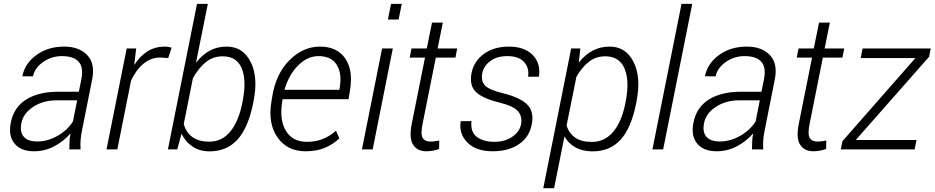

<svg xmlns="http://www.w3.org/2000/svg" viewBox="-20 -782 4892 1005"><path d="M342.8 0Q343.8 -37.6 344.5 -51Q345.2 -64.5 349.1 -82L347.7 -82.5Q313.5 -42.5 264.2 -16.4Q214.8 9.8 157.7 9.8Q88.9 9.8 55.7 -31Q22.5 -71.8 36.6 -140.6Q52.2 -220.2 116.9 -261Q181.6 -301.8 285.6 -301.8H392.6L405.8 -367.2Q418 -428.7 392.1 -458.5Q366.2 -488.3 303.7 -488.3Q250 -488.3 205.8 -457.5Q161.6 -426.8 152.8 -382.3L96.7 -382.8Q109.9 -449.7 170.4 -493.9Q231 -538.1 315.9 -538.1Q394 -538.1 436.5 -493.7Q479 -449.2 462.4 -366.2L410.6 -106.4Q404.3 -76.7 402.1 -51.8Q399.9 -26.9 401.9 0ZM174.8 -41.5Q229.5 -41.5 281 -70.8Q332.5 -100.1 361.8 -146L383.8 -256.8H275.4Q206.1 -256.8 154.1 -222.9Q102.1 -189 92.3 -138.7Q82.5 -92.3 103.8 -66.9Q125 -41.5 174.8 -41.5Z M860.4 -478 819.3 -481Q771 -481 731.7 -449Q692.4 -417 666 -360.4L594.2 0H537.6L643.1 -528.3H692.9L682.6 -444.3L684.1 -443.8Q713.4 -489.3 752.9 -513.7Q792.5 -538.1 842.8 -538.1Q852.5 -538.1 862.5 -536.4Q872.6 -534.7 878.4 -532.7Z M1305.2 -242.2Q1279.3 -113.3 1223.1 -51.5Q1167 10.3 1076.2 10.3Q1026.4 10.3 988.5 -14.4Q950.7 -39.1 930.2 -82L907.7 0H858.9L1011.2 -761.7H1067.9L1006.3 -456.1L1007.8 -455.6Q1038.1 -495.1 1077.4 -516.6Q1116.7 -538.1 1166.5 -538.1Q1251.5 -538.1 1292 -458Q1332.5 -377.9 1307.1 -252.4ZM1250 -252.4Q1271.5 -360.8 1245.4 -424.1Q1219.2 -487.3 1145.5 -487.3Q1093.8 -487.3 1055.7 -455.3Q1017.6 -423.3 989.7 -372.6L941.9 -133.3Q953.1 -89.8 986.3 -65.2Q1019.5 -40.5 1075.2 -40.5Q1142.1 -40.5 1185.5 -93.5Q1229 -146.5 1248 -242.2Z M1579.1 9.8Q1483.9 9.8 1432.9 -62.3Q1381.8 -134.3 1400.4 -248.5L1404.8 -275.4Q1423.8 -395.5 1495.1 -466.8Q1566.4 -538.1 1654.8 -538.1Q1743.7 -538.1 1786.4 -477.1Q1829.1 -416 1812.5 -312.5L1804.7 -262.7H1459L1457 -248.5Q1441.9 -154.3 1476.6 -96.9Q1511.2 -39.6 1586.9 -39.6Q1630.4 -39.6 1667.5 -53.7Q1704.6 -67.9 1738.8 -97.7L1756.3 -57.6Q1723.6 -26.4 1680.9 -8.3Q1638.2 9.8 1579.1 9.8ZM1647 -488.3Q1588.9 -488.3 1539.8 -438.7Q1490.7 -389.2 1469.2 -312H1756.3L1758.8 -326.7Q1770.5 -399.9 1741.7 -444.1Q1712.9 -488.3 1647 -488.3Z M1930.7 0H1874.5L1980 -528.3H2036.1ZM2066.4 -679.7H2010.3L2026.9 -761.7H2083Z M2297.9 -663.6 2270.5 -528.3H2373L2363.8 -480.5H2261.2L2192.4 -136.2Q2180.7 -79.6 2192.4 -60.3Q2204.1 -41 2232.4 -41Q2243.2 -41 2253.9 -42.2Q2264.6 -43.5 2279.3 -46.4L2278.3 -2.4Q2265.1 2.9 2247.3 6.3Q2229.5 9.8 2211.9 9.8Q2164.1 9.8 2142.1 -24.9Q2120.1 -59.6 2135.7 -136.2L2204.6 -480.5H2124.5L2133.8 -528.3H2213.9L2241.2 -663.6Z M2708 -134.3Q2713.9 -173.3 2691.2 -200Q2668.5 -226.6 2596.2 -244.6Q2509.8 -265.6 2473.4 -298.3Q2437 -331.1 2447.3 -394Q2457.5 -458 2510.5 -498Q2563.5 -538.1 2644 -538.1Q2725.6 -538.1 2768.6 -493.9Q2811.5 -449.7 2800.8 -380.4H2744.1Q2751.5 -426.3 2723.4 -457.3Q2695.3 -488.3 2636.2 -488.3Q2579.1 -488.3 2544.2 -460.7Q2509.3 -433.1 2503.9 -396Q2497.6 -357.9 2518.3 -335Q2539.1 -312 2614.3 -293.5Q2700.7 -272 2737.8 -236.6Q2774.9 -201.2 2764.6 -137.2Q2753.4 -67.4 2698.7 -28.8Q2644 9.8 2559.1 9.8Q2471.7 9.8 2426.3 -36.1Q2380.9 -82 2391.6 -147.9H2447.8Q2441.9 -89.4 2477.1 -64.5Q2512.2 -39.6 2566.9 -39.6Q2624 -39.6 2662.8 -67.1Q2701.7 -94.7 2708 -134.3Z M3309.6 -239.7Q3283.7 -110.8 3228 -50.3Q3172.4 10.3 3081.1 10.3Q3030.8 10.3 2993.2 -10Q2955.6 -30.3 2934.6 -67.9L2880.4 203.1H2823.7L2969.7 -528.3H3017.6L3009.8 -456.1L3010.7 -455.1Q3041.5 -495.1 3081.5 -516.6Q3121.6 -538.1 3171.4 -538.1Q3256.3 -538.1 3296.6 -457Q3336.9 -376 3311.5 -250ZM3254.9 -250Q3276.4 -357.9 3249.3 -422.6Q3222.2 -487.3 3148.4 -487.3Q3098.6 -487.3 3061.5 -457.8Q3024.4 -428.2 2997.1 -379.9L2945.8 -125.5Q2958 -84.5 2990.5 -61.8Q3022.9 -39.1 3077.6 -39.1Q3145 -39.1 3189.5 -91.8Q3233.9 -144.5 3252.9 -239.7Z M3451.2 0H3395L3547.4 -761.7H3603.5Z M3916 0Q3917 -37.6 3917.7 -51Q3918.5 -64.5 3922.4 -82L3920.9 -82.5Q3886.7 -42.5 3837.4 -16.4Q3788.1 9.8 3731 9.8Q3662.1 9.8 3628.9 -31Q3595.7 -71.8 3609.9 -140.6Q3625.5 -220.2 3690.2 -261Q3754.9 -301.8 3858.9 -301.8H3965.8L3979 -367.2Q3991.2 -428.7 3965.3 -458.5Q3939.5 -488.3 3877 -488.3Q3823.2 -488.3 3779.1 -457.5Q3734.9 -426.8 3726.1 -382.3L3669.9 -382.8Q3683.1 -449.7 3743.7 -493.9Q3804.2 -538.1 3889.2 -538.1Q3967.3 -538.1 4009.8 -493.7Q4052.2 -449.2 4035.6 -366.2L3983.9 -106.4Q3977.5 -76.7 3975.3 -51.8Q3973.1 -26.9 3975.1 0ZM3748 -41.5Q3802.7 -41.5 3854.2 -70.8Q3905.8 -100.1 3935.1 -146L3957 -256.8H3848.6Q3779.3 -256.8 3727.3 -222.9Q3675.3 -189 3665.5 -138.7Q3655.8 -92.3 3677 -66.9Q3698.2 -41.5 3748 -41.5Z M4323.7 -663.6 4296.4 -528.3H4398.9L4389.6 -480.5H4287.1L4218.3 -136.2Q4206.5 -79.6 4218.3 -60.3Q4230 -41 4258.3 -41Q4269 -41 4279.8 -42.2Q4290.5 -43.5 4305.2 -46.4L4304.2 -2.4Q4291 2.9 4273.2 6.3Q4255.4 9.8 4237.8 9.8Q4189.9 9.8 4168 -24.9Q4146 -59.6 4161.6 -136.2L4230.5 -480.5H4150.4L4159.7 -528.3H4239.7L4267.1 -663.6Z M4459.5 -49.3H4777.3L4767.6 0H4380.9L4389.6 -43L4771.5 -478H4485.4L4495.1 -528.3H4851.6L4843.3 -484.9Z"/></svg>

Font: Franko
Style: Light Italic
Weight: 300
Designer: Google
Version: Version 1.200310; 2013